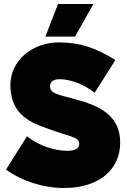

<svg xmlns="http://www.w3.org/2000/svg" viewBox="-20 -927 636 960"><path d="M447 -907H270L207 -744H355ZM301 13C474 13 581 -78 581 -215C581 -341 488 -390 397 -419C300 -450 230 -452 230 -494C230 -516 244 -531 279 -531C327 -531 396 -509 453 -463L557 -627C463 -685 384 -715 275 -715C142 -715 32 -625 32 -502C32 -381 100 -330 178 -299C325 -241 376 -247 376 -207C376 -186 358 -173 315 -173C258 -173 174 -196 115 -246L10 -79C91 -21 196 13 301 13Z"/></svg>

Font: Fixel Text Black
Style: Regular
Weight: 900
Width: 4
Designer: AlfaBravo + MacPaw
Foundry: Kyrylo Tkachov, Marchela Mozhyna, Serhii Makarenko, Maria Weinstein, Zakhar Kryvoshyya
Version: Version 1.211